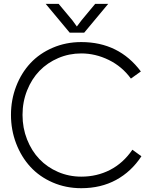

<svg xmlns="http://www.w3.org/2000/svg" viewBox="-20 -966 800 999"><path d="M402.8 13.2Q322.8 13.2 254.2 -16.6Q185.5 -46.4 138.2 -97.9Q90.8 -149.4 64 -219.5Q37.1 -289.6 37.1 -368.2Q37.1 -446.8 64 -516.6Q90.8 -586.4 138.2 -637.2Q185.5 -688 254.2 -717.5Q322.8 -747.1 402.8 -747.1Q598.6 -747.1 712.9 -594.2L661.1 -557.1Q615.2 -620.1 545.9 -654.1Q476.6 -688 402.8 -688Q339.4 -688 283 -663.8Q226.6 -639.6 185.8 -597.7Q145 -555.7 121.1 -495.8Q97.2 -436 97.2 -368.2Q97.2 -300.3 120.8 -240.5Q144.5 -180.7 185.1 -138.2Q225.6 -95.7 282.2 -71.3Q338.9 -46.9 402.8 -46.9Q484.4 -46.9 552.7 -82Q621.1 -117.2 668.9 -187L715.8 -152.8Q663.1 -72.8 584 -29.8Q504.9 13.2 402.8 13.2ZM217.8 -945.8H285.2L356.9 -859.9L379.9 -828.1L403.8 -859.9L475.1 -945.8H543L418 -795.9H342.8Z"/></svg>

Font: Kreadon Light
Style: Regular
Weight: 300
Designer: kohakuno
Foundry: StudioGnu
Version: Version 1.000;Glyphs 3.1.2 (3151)